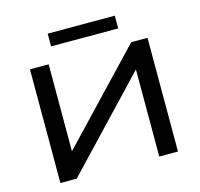

<svg xmlns="http://www.w3.org/2000/svg" viewBox="-123 -1017 1198 1150"><g transform="rotate(-15 476.5 -442.0)"><path d="M112 0V-705H228V-148H211L740 -705H841V0H725V-558H742L213 0ZM270 -805V-884H686V-805Z"/></g></svg>

Font: Nunito Sans 10pt Expanded SemiBold
Style: Regular
Weight: 600
Width: 7
Designer: Vernon Adams
Foundry: Vernon Adams
Version: Version 3.101;gftools[0.9.27]